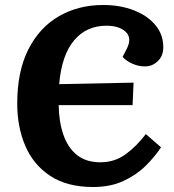

<svg xmlns="http://www.w3.org/2000/svg" viewBox="-20 -735 697 769"><path d="M489 -542Q509 -584 483 -608Q457 -632 406 -632Q326 -632 276.5 -573Q227 -514 217 -398L515 -404L511 -314H215Q216 -247 234 -195Q252 -143 288.5 -114Q325 -85 382 -85Q439 -85 483 -117Q527 -149 564 -198L625 -145Q600 -107 563 -70.5Q526 -34 474 -10Q422 14 353 14Q248 14 180.5 -31Q113 -76 81 -151.5Q49 -227 49 -320Q49 -449 93.5 -537Q138 -625 216 -670Q294 -715 393 -715Q461 -715 515.5 -694Q570 -673 602 -635Q634 -597 634 -546Q634 -511 612 -490Q590 -469 561 -469Q535 -469 511 -479.5Q487 -490 471 -507Z"/></svg>

Font: Literata 12pt
Style: Bold Italic
Weight: 700
Italic angle: -2°
Designer: Latin by Veronika Burian and Jose Scaglione. Greek by Irene Vlachou. Cyrillic by Vera Evstafieva
Foundry: TypeTogether
Version: Version 3.002